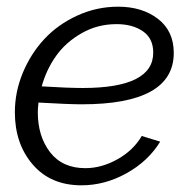

<svg xmlns="http://www.w3.org/2000/svg" viewBox="-20 -550 574 580"><path d="M227.1 -234.9Q187.5 -234.9 96.2 -240.2Q94.2 -220.7 94.2 -210.9Q94.2 -138.2 131.3 -90.1Q168.5 -42 237.8 -42Q286.6 -42 334.7 -68.8Q382.8 -95.7 408.2 -139.2L463.9 -122.1Q427.7 -63 362.3 -26.6Q296.9 9.8 226.1 9.8Q132.8 9.8 78.9 -53Q24.9 -115.7 24.9 -210.9Q24.9 -272 48.8 -329.8Q72.8 -387.7 113.8 -431.9Q154.8 -476.1 213.4 -502.9Q272 -529.8 336.9 -529.8Q409.2 -529.8 457 -493.2Q504.9 -456.5 504.9 -390.1Q504.9 -234.9 227.1 -234.9ZM332 -477.1Q274.4 -477.1 226.6 -449.7Q178.7 -422.4 149.4 -381.1Q120.1 -339.8 106 -289.1Q185.5 -284.2 230 -284.2Q442.9 -284.2 442.9 -391.1Q442.9 -434.1 411.6 -455.6Q380.4 -477.1 332 -477.1Z"/></svg>

Font: Rawline
Style: Italic
Weight: 400
Italic angle: -12°
Designer: Matt McInerney, Pablo Impallari, Rodrigo Fuenzalida
Foundry: Matt McInerney, Pablo Impallari, Rodrigo Fuenzalida
Version: Version 4.020;PS 004.020;hotconv 1.0.88;makeotf.lib2.5.64775